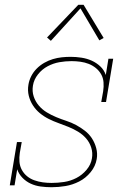

<svg xmlns="http://www.w3.org/2000/svg" viewBox="-20 -776 540 804"><path d="M195 8Q173 8 150.5 5Q128 2 108.5 -7Q89 -16 74 -31.5Q59 -47 52 -67L41 0H21L51 -181H71L63 -136Q60 -117 61.5 -98.5Q63 -80 71.5 -64.5Q80 -49 93.5 -38Q107 -27 124 -21Q141 -15 159 -12.5Q177 -10 196 -10Q222 -10 248.5 -14Q275 -18 299.5 -30.5Q324 -43 342.5 -65Q361 -87 365 -113Q369 -136 362 -158Q355 -180 340.5 -196.5Q326 -213 307 -224.5Q288 -236 267 -244.5Q246 -253 225 -260.5Q204 -268 184 -278Q164 -288 147 -302Q130 -316 118 -334.5Q106 -353 100.5 -375Q95 -397 99 -421Q102 -440 111 -457.5Q120 -475 134 -489Q148 -503 165.5 -513Q183 -523 201.5 -528.5Q220 -534 238.5 -536Q257 -538 276 -538Q298 -538 321 -534.5Q344 -531 364 -522Q384 -513 400 -498Q416 -483 423 -462L434 -530H454L424 -349H404L412 -394Q415 -413 413.5 -431.5Q412 -450 403.5 -465Q395 -480 381.5 -491Q368 -502 351.5 -508.5Q335 -515 316.5 -517.5Q298 -520 280 -520Q280 -520 280 -520Q280 -520 279 -520Q254 -520 228.5 -515.5Q203 -511 179.5 -498.5Q156 -486 139 -464.5Q122 -443 118 -418Q114 -394 121 -372.5Q128 -351 142.5 -334Q157 -317 176 -305.5Q195 -294 215.5 -285.5Q236 -277 257.5 -270Q279 -263 298.5 -252.5Q318 -242 335.5 -228.5Q353 -215 365 -196.5Q377 -178 383 -155.5Q389 -133 385 -110Q380 -80 359.5 -55Q339 -30 311.5 -16Q284 -2 254.5 3Q225 8 196 8ZM193 -605 177 -619 308 -756H330L414 -617L396 -607L317 -741Z"/></svg>

Font: Iosevka Curly Slab ThObl
Style: Regular
Weight: 100
Italic angle: -9°
Monospace: yes
Designer: Belleve Invis
Foundry: Belleve Invis
Version: Version 11.0.0; ttfautohint (v1.8.3)